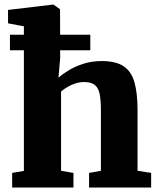

<svg xmlns="http://www.w3.org/2000/svg" viewBox="-20 -840 710 860"><path d="M87 -74.5V-722L16 -735.5V-795.5L217 -819.5H219.5L249 -798.5L249.5 -580.5L242 -492Q258.5 -507 286.8 -524.5Q315 -542 352.8 -554.2Q390.5 -566.5 435.5 -566.5Q499 -566.5 533.8 -543.2Q568.5 -520 582.2 -471.5Q596 -423 596 -348V-75L657 -65.5V0H379V-65.5L432 -75V-347.5Q432 -392 426.2 -419.5Q420.5 -447 404.2 -459.8Q388 -472.5 357 -472.5Q336.5 -472.5 317.2 -466.2Q298 -460 281.8 -450.2Q265.5 -440.5 253.5 -430V-75L309 -65.5V0H34.5V-65.5ZM24.5 -684.5H384.5V-615H24.5Z"/></svg>

Font: Merriweather 20pt Black
Style: Regular
Weight: 900
Version: Version 2.100